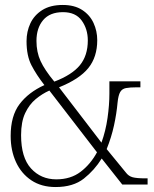

<svg xmlns="http://www.w3.org/2000/svg" viewBox="-20 -744 620 774"><path d="M204 10Q147 10 106.5 -17Q66 -44 44.5 -90.5Q23 -137 23 -196Q23 -277 59 -324.5Q95 -372 159 -401Q127 -442 107 -480.5Q87 -519 87 -578Q87 -617 102.5 -650Q118 -683 150.5 -703.5Q183 -724 233 -724Q280 -724 311 -704Q342 -684 357 -651.5Q372 -619 372 -582Q372 -514 336 -469.5Q300 -425 218 -392L389 -169Q406 -216 413.5 -268.5Q421 -321 421 -367V-416H546V-392H531Q504 -392 488 -389Q472 -386 464.5 -373Q457 -360 454 -331Q450 -286 439.5 -238Q429 -190 410 -143L487 -49Q498 -34 514.5 -29.5Q531 -25 566 -25H575V0H473L390 -105Q361 -58 318 -24Q275 10 204 10ZM199 -415Q270 -442 302 -481Q334 -520 334 -581Q334 -627 309.5 -661Q285 -695 234 -695Q181 -695 154 -663Q127 -631 127 -579Q127 -534 143.5 -498Q160 -462 199 -415ZM207 -21Q265 -21 305 -51.5Q345 -82 371 -130L179 -379Q150 -366 124 -344.5Q98 -323 81.5 -288Q65 -253 65 -199Q65 -109 105 -65Q145 -21 207 -21Z"/></svg>

Font: Noto Serif Ethiopic Condensed ExtraLight
Style: Regular
Weight: 200
Width: 3
Designer: Monotype Design Team
Foundry: Monotype Imaging Inc.
Version: Version 2.102; ttfautohint (v1.8.4.7-5d5b)